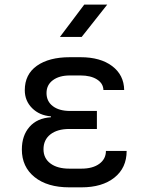

<svg xmlns="http://www.w3.org/2000/svg" viewBox="-20 -805 639 832"><path d="M333 6.8H280.3Q185.1 6.8 129.9 -37.6Q74.7 -82 74.7 -157.2Q74.7 -217.3 107.7 -255.1Q140.6 -293 200.7 -296.9V-300.8Q150.9 -304.7 119.1 -336.4Q87.4 -368.2 87.4 -414.1Q87.4 -482.9 139.9 -520Q192.4 -557.1 282.7 -557.1H329.1Q415 -557.1 466.1 -518.6Q517.1 -480 518.1 -415H428.2Q427.2 -443.8 400.1 -460.9Q373 -478 329.1 -478H282.7Q236.8 -478 209.2 -457.5Q181.6 -437 181.6 -401.9Q181.6 -365.7 209 -345Q236.3 -324.2 283.7 -324.2H399.9V-246.1H280.3Q228.5 -246.1 198.5 -222.7Q168.5 -199.2 168.5 -158.2Q168.5 -119.1 198.5 -96.7Q228.5 -74.2 280.3 -74.2H333Q381.8 -74.2 410.4 -95.2Q439 -116.2 439 -150.9H528.8Q528.8 -77.6 475.8 -35.4Q422.9 6.8 333 6.8ZM239.7 -645 345.2 -785.2H444.8L334 -645Z"/></svg>

Font: UDEV Gothic 35
Style: Regular
Weight: 400
Version: v2.1.0; ttfautohint (v1.8.4.7-5d5b-dirty) -l 6 -r 45 -G 200 